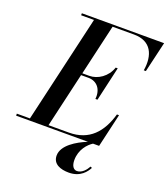

<svg xmlns="http://www.w3.org/2000/svg" viewBox="-216 -870 1063 1213"><g transform="rotate(20 315.0 -263.0)"><path d="M302 -381C358.5 -381 396 -337.5 388.5 -270.5H402.5L455 -500.5H441.5C419 -433.5 358.5 -394.5 302 -394.5H255.5L334.5 -736.5H478C595 -736.5 631.5 -652 614 -545H628L676 -750H123V-736.5H209.5L42 -13.5H-46V0H437C367.5 28 280.5 80 280.5 148.5C280.5 206 333 224.5 389 224.5C468 224.5 502 174.5 517 146.5L506 141.5C493.5 165 468 197.5 434 197.5C411.5 197.5 395.5 177 395.5 137.5C395.5 66 440 19.5 471 0H512L564 -225H550C513.5 -98 440.5 -13.5 304 -13.5H167L252 -381Z"/></g></svg>

Font: Bodoni* 16pt Medium
Style: Italic
Weight: 500
Italic angle: -13°
Version: Version 2.3